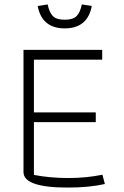

<svg xmlns="http://www.w3.org/2000/svg" viewBox="-20 -837 560 866"><path d="M150 -810 195 -817Q202 -782 218 -765Q234 -748 272 -748Q310 -748 326 -765Q342 -782 349 -817L394 -810Q375 -709 272 -709Q169 -709 150 -810ZM86 -61V-612H441V-568H133V-330H412V-286H133V-48Q206 -34 288 -34Q370 -34 442 -49L453 -7Q382 9 285 9Q86 9 86 -61Z"/></svg>

Font: Athiti Light
Style: Regular
Weight: 300
Designer: CadsonDemak Team
Foundry: CadsonDemak
Version: Version 1.032